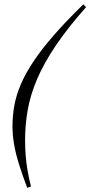

<svg xmlns="http://www.w3.org/2000/svg" viewBox="-20 -748 423 899"><path d="M383 -714.5Q296.5 -617 241 -534.5Q185.5 -452 154 -378.2Q122.5 -304.5 110 -234.5Q97.5 -164.5 97.5 -92Q97.5 -54 100.2 -19.5Q103 15 109 50.2Q115 85.5 125 125L107.5 131.5Q85 72 69.5 22.8Q54 -26.5 46.2 -70.5Q38.5 -114.5 38.5 -156.5Q38.5 -206 47.2 -254.2Q56 -302.5 77.5 -353Q99 -403.5 136.5 -460Q174 -516.5 231.5 -582.5Q289 -648.5 370 -727.5Z"/></svg>

Font: Newsreader 48pt
Style: Italic
Weight: 400
Italic angle: -17°
Version: Version 1.003